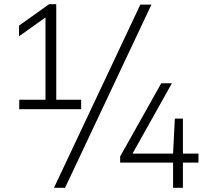

<svg xmlns="http://www.w3.org/2000/svg" viewBox="-20 -830 981 918"><path d="M72 -308V-353H197.5V-746.5L71 -656.5V-707.5L215 -810H249V-353H368V-308ZM238 68 651 -808H704L291 68ZM554.5 -52.5V-82L751 -432H802L613.5 -95.5H807.5L816 -263H854.5V-95.5H929V-52.5H854.5V68H807.5V-52.5Z"/></svg>

Font: Encode Sans Semi Expanded Light
Style: Regular
Weight: 300
Width: 6
Designer: Multiple Designers
Foundry: Impallari Type
Version: Version 3.000; ttfautohint (v1.8.3) -l 8 -r 50 -G 200 -x 14 